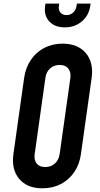

<svg xmlns="http://www.w3.org/2000/svg" viewBox="-20 -1002 539 1038"><path d="M209 16Q126.5 16 83.8 -35Q41 -86 52.5 -169L110.5 -581Q118.5 -636.5 146.8 -678.2Q175 -720 219.2 -743Q263.5 -766 318 -766Q400.5 -766 443.8 -715.2Q487 -664.5 475.5 -581L417.5 -169Q410 -113.5 381.5 -71.8Q353 -30 308.8 -7Q264.5 16 209 16ZM224.5 -99Q255.5 -99 276.8 -118.2Q298 -137.5 302.5 -169L360.5 -581Q364.5 -612.5 349 -631.8Q333.5 -651 302.5 -651Q271.5 -651 250.5 -631.8Q229.5 -612.5 225.5 -581L167.5 -169Q163 -137.5 178 -118.2Q193 -99 224.5 -99ZM330.5 -854Q276.5 -854 246.5 -886Q216.5 -918 224 -970.5L226 -982.5H300L298.5 -970.5Q295 -947.5 306.8 -934Q318.5 -920.5 340 -920.5Q360.5 -920.5 375.5 -934Q390.5 -947.5 394 -970.5L395.5 -982.5H470L468 -970.5Q460.5 -918 422.2 -886Q384 -854 330.5 -854Z"/></svg>

Font: Mohave SemiBold
Style: Italic
Weight: 600
Italic angle: -8°
Designer: Gumpita Rahayu
Foundry: Tokotype
Version: Version 2.003